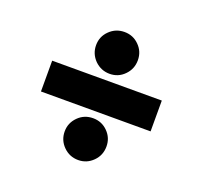

<svg xmlns="http://www.w3.org/2000/svg" viewBox="-110 -728 912 865"><g transform="rotate(20 346.5 -295.0)"><path d="M609.4 -221.6H83.8V-369.3H609.4ZM346.6 -402Q305.4 -402 275.2 -431.5Q245.7 -461.6 245.7 -502.8Q245.7 -544.4 275.2 -573.2Q304.7 -602.3 346.6 -602.3Q388.1 -602.3 416.9 -573.2Q446 -544.4 446 -502.8Q446 -460.9 416.9 -431.5Q388.1 -402 346.6 -402ZM346.6 11.4Q304.7 11.4 275.2 -18.1Q245.7 -47.6 245.7 -89.5Q245.7 -130.3 275.2 -159.8Q304.3 -188.9 346.6 -188.9Q387.8 -188.9 416.9 -159.8Q446 -130.7 446 -89.5Q446 -47.2 416.9 -18.1Q387.4 11.4 346.6 11.4Z"/></g></svg>

Font: Linik Sans Black
Style: Regular
Weight: 900
Designer: Fonts by Rasmus Andersson / Changes by Cristiano Sobral with parts from Marc Monis
Foundry: rsms
Version: Version 3.020; ttfautohint (v1.6)